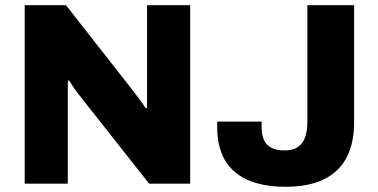

<svg xmlns="http://www.w3.org/2000/svg" viewBox="-20 -707 1456 739"><path d="M75 0H241V-396L246 -397C256 -382 271 -357 289 -336L554 0H712V-687H546V-291L541 -290C530 -308 498 -351 484 -368L234 -687H75ZM1080 12C1246 12 1343 -66 1343 -237V-687H1163V-238C1163 -163 1134 -128 1076 -128C1017 -128 987 -155 987 -217V-239H816V-217C816 -60 914 12 1080 12Z"/></svg>

Font: Archivo ExtraBold
Style: Regular
Weight: 800
Designer: Hector Gatti
Foundry: Omnibus-Type
Version: Version 2.001